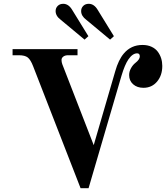

<svg xmlns="http://www.w3.org/2000/svg" viewBox="-20 -970 872 1008"><path d="M46 -680V-712H387V-680H337Q322 -680 312.5 -673Q303 -666 303 -655Q303 -644 307 -633L472 -208L585 -596Q602 -656 630 -689Q668 -734 728 -734Q755 -734 775.5 -724.5Q796 -715 808 -699Q820 -683 826 -664Q832 -645 832 -624Q832 -574 804.5 -541.5Q777 -509 733 -509Q700 -509 679 -527.5Q658 -546 658 -576Q658 -594 667.5 -611.5Q677 -629 691 -640Q714 -658 714 -674Q714 -690 700 -690Q676 -690 654 -658Q635 -630 618 -573L445 18H403L154 -622Q141 -656 126 -668Q111 -680 79 -680ZM272 -912Q272 -928 283 -939Q294 -950 312 -950Q340 -950 359 -918L444 -780L424 -762L299 -866Q272 -886 272 -912ZM406 -912Q406 -928 417 -939Q428 -950 446 -950Q474 -950 493 -918L578 -780L558 -762L433 -866Q406 -886 406 -912Z"/></svg>

Font: Old Standard TT
Style: Bold
Weight: 700
Designer: Alexey Kryukov <alexios@thessalonica.org.ru>
Version: Version 2.2